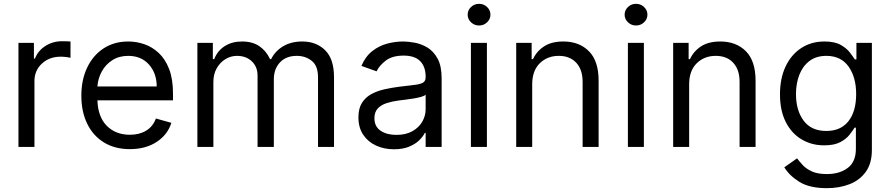

<svg xmlns="http://www.w3.org/2000/svg" viewBox="-20 -770 4665 1006"><path d="M76.7 0V-545.5H157.7V-463.1H163.4Q178.3 -503.6 217.3 -528.8Q256.4 -554 305.4 -554Q314.6 -554 328.5 -553.6Q342.3 -553.3 349.4 -552.6V-467.3Q345.2 -468.4 330.1 -470.7Q315 -473 298.3 -473Q238.6 -473 199.6 -436.8Q160.5 -400.6 160.5 -345.2V0Z M660.5 11.4Q581.7 11.4 524.7 -23.6Q467.7 -58.6 437 -121.6Q406.2 -184.7 406.2 -268.5Q406.2 -352.3 437 -416.4Q467.7 -480.5 522.9 -516.5Q578.1 -552.6 652 -552.6Q694.6 -552.6 736.2 -538.4Q777.7 -524.1 811.8 -492.4Q845.9 -460.6 866.1 -408.4Q886.4 -356.2 886.4 -279.8V-244.3H490.4Q493.3 -157 540 -110.4Q586.6 -63.9 660.5 -63.9Q709.9 -63.9 745.4 -85.2Q780.9 -106.5 796.9 -149.1L877.8 -126.4Q858.7 -64.6 801.1 -26.6Q743.6 11.4 660.5 11.4ZM490.4 -316.8H801.1Q801.1 -386 760.7 -431.6Q720.2 -477.3 652 -477.3Q604 -477.3 568.9 -454.9Q533.7 -432.5 513.5 -395.8Q493.3 -359 490.4 -316.8Z M1014.2 0V-545.5H1095.2V-460.2H1102.3Q1119.3 -503.9 1157.3 -528.2Q1195.3 -552.6 1248.6 -552.6Q1302.6 -552.6 1338.6 -528.2Q1374.6 -503.9 1394.9 -460.2H1400.6Q1421.5 -502.5 1463.4 -527.5Q1505.3 -552.6 1563.9 -552.6Q1637.1 -552.6 1683.6 -506.9Q1730.1 -461.3 1730.1 -365.1V0H1646.3V-365.1Q1646.3 -425.4 1613.3 -451.3Q1580.3 -477.3 1535.5 -477.3Q1478 -477.3 1446.4 -442.6Q1414.8 -408 1414.8 -355.1V0H1329.5V-373.6Q1329.5 -420.1 1299.4 -448.7Q1269.2 -477.3 1221.6 -477.3Q1188.9 -477.3 1160.7 -459.9Q1132.5 -442.5 1115.2 -411.8Q1098 -381 1098 -340.9V0Z M2044 12.1Q1992.2 12.1 1949.9 -7.5Q1907.7 -27 1882.8 -64.3Q1858 -101.6 1858 -154.8Q1858 -201.7 1876.4 -231Q1894.9 -260.3 1925.8 -277Q1956.7 -293.7 1994.1 -302Q2031.6 -310.4 2069.6 -315.3Q2119.3 -321.7 2150.4 -325.1Q2181.5 -328.5 2195.8 -336.6Q2210.2 -344.8 2210.2 -365.1V-367.9Q2210.2 -420.5 2181.6 -449.6Q2153.1 -478.7 2095.2 -478.7Q2035.2 -478.7 2001.1 -452.4Q1967 -426.1 1953.1 -396.3L1873.6 -424.7Q1894.9 -474.4 1930.6 -502.3Q1966.3 -530.2 2008.7 -541.4Q2051.1 -552.6 2092.3 -552.6Q2118.6 -552.6 2152.9 -546.3Q2187.1 -540.1 2219.3 -521Q2251.4 -501.8 2272.7 -463.1Q2294 -424.4 2294 -359.4V0H2210.2V-73.9H2206Q2197.4 -56.1 2177.6 -36Q2157.7 -16 2124.6 -2Q2091.6 12.1 2044 12.1ZM2056.8 -63.2Q2106.5 -63.2 2140.8 -82.6Q2175.1 -101.9 2192.6 -132.6Q2210.2 -163.4 2210.2 -197.4V-274.1Q2204.9 -267.8 2187 -262.6Q2169 -257.5 2145.8 -253.7Q2122.5 -250 2100.7 -247.3Q2078.8 -244.7 2065.3 -242.9Q2032.7 -238.6 2004.4 -229.2Q1976.2 -219.8 1959 -201.2Q1941.8 -182.5 1941.8 -150.6Q1941.8 -106.9 1974.3 -85Q2006.7 -63.2 2056.8 -63.2Z M2447.4 0V-545.5H2531.2V0ZM2490.1 -636.4Q2465.6 -636.4 2448 -653.1Q2430.4 -669.7 2430.4 -693.2Q2430.4 -716.6 2448 -733.3Q2465.6 -750 2490.1 -750Q2514.6 -750 2532.1 -733.3Q2549.7 -716.6 2549.7 -693.2Q2549.7 -669.7 2532.1 -653.1Q2514.6 -636.4 2490.1 -636.4Z M2768.5 -328.1V0H2684.7V-545.5H2765.6V-460.2H2772.7Q2791.9 -501.8 2831 -527.2Q2870 -552.6 2931.8 -552.6Q3014.6 -552.6 3065.5 -501.8Q3116.5 -451 3116.5 -346.6V0H3032.7V-340.9Q3032.7 -405.2 2999.3 -441.2Q2965.9 -477.3 2907.7 -477.3Q2847.7 -477.3 2808.1 -438.4Q2768.5 -399.5 2768.5 -328.1Z M3269.9 0V-545.5H3353.7V0ZM3312.5 -636.4Q3288 -636.4 3270.4 -653.1Q3252.8 -669.7 3252.8 -693.2Q3252.8 -716.6 3270.4 -733.3Q3288 -750 3312.5 -750Q3337 -750 3354.6 -733.3Q3372.2 -716.6 3372.2 -693.2Q3372.2 -669.7 3354.6 -653.1Q3337 -636.4 3312.5 -636.4Z M3590.9 -328.1V0H3507.1V-545.5H3588.1V-460.2H3595.2Q3614.3 -501.8 3653.4 -527.2Q3692.5 -552.6 3754.3 -552.6Q3837 -552.6 3888 -501.8Q3938.9 -451 3938.9 -346.6V0H3855.1V-340.9Q3855.1 -405.2 3821.7 -441.2Q3788.4 -477.3 3730.1 -477.3Q3670.1 -477.3 3630.5 -438.4Q3590.9 -399.5 3590.9 -328.1Z M4312.5 215.9Q4221.2 215.9 4168.1 182.7Q4115.1 149.5 4089.5 106.5L4156.2 59.7Q4167.6 74.6 4185 93.9Q4202.4 113.3 4232.8 127.7Q4263.1 142 4312.5 142Q4378.6 142 4421.5 110.1Q4464.5 78.1 4464.5 9.9V-100.9H4457.4Q4448.2 -85.9 4431.3 -64.1Q4414.4 -42.3 4383 -25.4Q4351.6 -8.5 4298.3 -8.5Q4232.2 -8.5 4179.9 -39.8Q4127.5 -71 4097.1 -130.7Q4066.8 -190.3 4066.8 -275.6Q4066.8 -359.4 4096.2 -421.7Q4125.7 -484 4178.3 -518.3Q4230.8 -552.6 4299.7 -552.6Q4353 -552.6 4384.4 -535Q4415.8 -517.4 4432.7 -495.2Q4449.6 -473 4458.8 -458.8H4467.3V-545.5H4548.3V15.6Q4548.3 85.9 4516.5 130.1Q4484.7 174.4 4431.3 195.1Q4377.8 215.9 4312.5 215.9ZM4309.7 -83.8Q4385.3 -83.8 4425.6 -135.1Q4465.9 -186.4 4465.9 -277Q4465.9 -365.4 4426.1 -421.3Q4386.4 -477.3 4309.7 -477.3Q4256.4 -477.3 4221.1 -450.3Q4185.7 -423.3 4168.1 -377.8Q4150.6 -332.4 4150.6 -277Q4150.6 -191.8 4190.7 -137.8Q4230.8 -83.8 4309.7 -83.8Z"/></svg>

Font: Inter Alia
Style: Regular
Weight: 400
Designer: Rasmus Andersson (Latin, Greek, Cyrillic etc.) and Evan from Shavian.info (Shavian, old style figures)
Foundry: Shavian.info
Version: Version 0.001;git-37ab20767